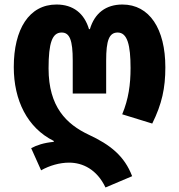

<svg xmlns="http://www.w3.org/2000/svg" viewBox="-20 -580 792 850"><path d="M447 250 565 200C531 111 469 61 372 16C275 -30 195 -106 195 -277C195 -390 211 -436 253 -436C289 -436 302 -401 302 -312V-166H450V-312C450 -401 463 -436 501 -436C544 -436 558 -380 558 -279C558 -206 549 -141 521 -74L654 -33C697 -120 712 -190 712 -282C712 -452 642 -560 522 -560C449 -560 399 -522 378 -451H374C353 -521 304 -560 230 -560C109 -560 41 -451 41 -283C41 -136 101 -14 218 44V48C174 52 142 63 118 76L162 174C199 153 244 140 286 140C346 140 409 170 447 250Z"/></svg>

Font: Noto Sans Georgian Condensed ExtraBold
Style: Regular
Weight: 800
Width: 3
Designer: Monotype Design Team, Akaki Razmadze
Foundry: Google LLC
Version: Version 2.005